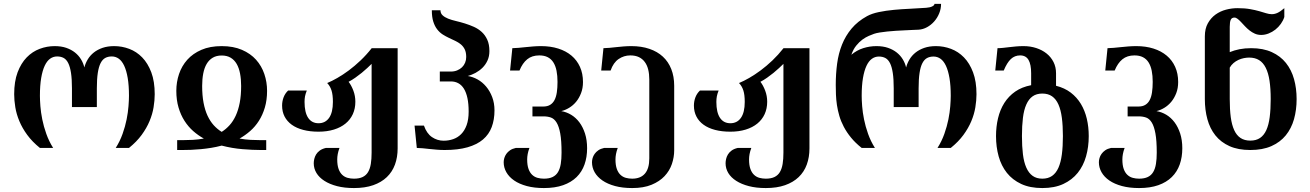

<svg xmlns="http://www.w3.org/2000/svg" viewBox="-20 -769 6809 998"><path d="M418.5 -418.5Q413.1 -440.9 400.9 -460.9Q388.7 -481 369.6 -496.1Q350.6 -511.2 324.5 -520.3Q298.3 -529.3 264.2 -529.3Q224.1 -529.3 186.3 -515.1Q148.4 -501 118.9 -470.7Q89.4 -440.4 71.5 -393.1Q53.7 -345.7 53.7 -279.3Q53.7 -247.1 59.6 -211.4Q65.4 -175.8 80.6 -139.4Q95.7 -103.1 121.6 -67.7Q147.5 -32.3 187.5 0H256.3Q234.4 -34.7 220.7 -73.3Q207 -111.8 199.7 -148.5Q192.4 -185.1 189.9 -217.1Q187.5 -249 187.5 -271Q187.5 -325.2 194.1 -363.8Q200.7 -402.4 212.4 -427.3Q224.1 -452.2 240.5 -463.9Q256.8 -475.6 276.9 -475.6Q296.4 -475.6 310.8 -467.8Q325.2 -460 334.7 -440.9Q344.2 -421.9 349.1 -389.9Q354 -357.9 354 -309.6V-212.4H483.4V-309.6Q483.4 -357.9 488.3 -389.9Q493.2 -421.9 502.9 -440.9Q512.7 -460 527.1 -467.8Q541.5 -475.6 561 -475.6Q581.1 -475.6 597.4 -463.9Q613.8 -452.2 625.5 -427.3Q637.2 -402.4 643.8 -363.8Q650.4 -325.2 650.4 -271Q650.4 -249 647.9 -217.1Q645.5 -185.1 638.2 -148.5Q630.9 -111.8 617.2 -73.3Q603.5 -34.7 581.5 0H650.4Q690.4 -32.3 716.3 -67.7Q742.2 -103.1 757.3 -139.4Q772.5 -175.8 778.3 -211.4Q784.2 -247.1 784.2 -279.3Q784.2 -345.7 766.4 -393.1Q748.5 -440.4 719 -470.7Q689.5 -501 651.6 -515.1Q613.8 -529.3 573.7 -529.3Q539.6 -529.3 513.2 -520.3Q486.8 -511.2 467.8 -496.1Q448.7 -481 436.5 -460.9Q424.3 -440.9 418.5 -418.5Z M928.7 -40.5Q954.1 -40.5 982.2 -42Q1010.3 -43.5 1039.6 -48.8Q1010.3 -64.9 984.4 -87.6Q958.5 -110.4 939 -140.9Q919.4 -171.4 908 -210.2Q896.5 -249 896.5 -296.9Q896.5 -342.3 910.6 -384.3Q924.8 -426.3 953.6 -458.5Q982.4 -490.7 1026.9 -510Q1071.3 -529.3 1132.3 -529.3Q1192.9 -529.3 1237.5 -510Q1282.2 -490.7 1311 -458.5Q1339.8 -426.3 1354 -384.3Q1368.2 -342.3 1368.2 -296.9Q1368.2 -249 1356.7 -210.2Q1345.2 -171.4 1325.7 -140.9Q1306.2 -110.4 1280 -87.6Q1253.9 -64.9 1225.1 -48.8Q1254.4 -43.5 1282.5 -42Q1310.5 -40.5 1335.9 -40.5H1363.8V10.7H1335.9Q1293.5 10.7 1240.2 6.3Q1187 2 1132.3 -12.2Q1105 -4.9 1077.6 -0.5Q1050.3 3.9 1024.2 6.3Q998 8.8 973.9 9.8Q949.7 10.7 928.7 10.7H900.9V-40.5ZM1132.3 -480.5Q1105 -480.5 1085.7 -469Q1066.4 -457.5 1054.2 -436.8Q1042 -416 1036.4 -386.7Q1030.8 -357.4 1030.8 -322.3Q1030.8 -272.9 1038.1 -234.6Q1045.4 -196.3 1058.8 -167.5Q1072.3 -138.7 1090.8 -118.2Q1109.4 -97.7 1132.3 -83.5Q1154.8 -97.7 1173.3 -118.2Q1191.9 -138.7 1205.3 -167.7Q1218.8 -196.8 1226.1 -234.9Q1233.4 -272.9 1233.4 -322.3Q1233.4 -357.4 1227.8 -386.7Q1222.2 -416 1210.2 -436.8Q1198.2 -457.5 1179 -469Q1159.7 -480.5 1132.3 -480.5Z M2046.9 2.4Q2046.9 48.3 2033 86.4Q2019 124.5 1990.7 151.6Q1962.4 178.7 1919.9 193.6Q1877.4 208.5 1819.8 208.5Q1770.5 208.5 1731.9 198.5Q1693.4 188.5 1666.3 171.1Q1639.2 153.8 1625 130.4Q1610.8 106.9 1610.8 79.6Q1610.8 69.3 1613.5 57.4Q1616.2 45.4 1623 33.9Q1629.9 22.5 1642.3 13.4Q1654.8 4.4 1673.8 0H1744.6Q1738.3 17.1 1735.6 31.7Q1732.9 46.4 1732.9 59.6Q1732.9 89.8 1740 109.4Q1747.1 128.9 1759.3 140.1Q1771.5 151.4 1787.1 155.5Q1802.7 159.7 1819.8 159.7Q1847.2 159.7 1865 151.1Q1882.8 142.6 1893.1 125.5Q1903.3 108.4 1907.5 83Q1911.6 57.6 1911.6 24.4V-437Q1902.3 -427.7 1888.9 -415.3Q1875.5 -402.8 1859.9 -390.1Q1844.2 -377.4 1826.9 -365.2Q1809.6 -353 1792 -343.8Q1806.2 -325.7 1816.7 -298.1Q1827.1 -270.5 1827.1 -240.2Q1827.1 -204.6 1814 -175.8Q1800.8 -147 1775.9 -126.7Q1751 -106.4 1715.6 -95.5Q1680.2 -84.5 1635.7 -84.5Q1591.3 -84.5 1556.2 -93.8Q1521 -103 1496.6 -120.6Q1472.2 -138.2 1459.2 -163.3Q1446.3 -188.5 1446.3 -220.2Q1446.3 -242.7 1454.1 -263.2Q1461.9 -283.7 1477.5 -298.3H1574.7Q1567.9 -281.2 1565.4 -268.1Q1563 -254.9 1563 -239.3Q1563 -184.6 1581.8 -156.5Q1600.6 -128.4 1635.7 -128.4Q1670.9 -128.4 1690.7 -156.5Q1710.4 -184.6 1710.4 -239.3Q1710.4 -276.4 1703.1 -299.1Q1695.8 -321.8 1680.7 -337.4Q1704.6 -347.2 1733.6 -363.8Q1762.7 -380.4 1793.2 -403.1Q1823.7 -425.8 1854.2 -454.8Q1884.8 -483.9 1912.1 -518.6H2046.9Z M2416 -189Q2416 -229.5 2409.7 -259Q2403.3 -288.6 2391.4 -307.9Q2379.4 -327.1 2362.3 -336.4Q2345.2 -345.7 2324.2 -345.7H2266.1V-397H2322.8Q2341.3 -397 2356.2 -403.1Q2371.1 -409.2 2381.6 -419.4Q2392.1 -429.7 2397.7 -443.4Q2403.3 -457 2403.3 -472.7Q2403.3 -496.6 2395.8 -512.2Q2388.2 -527.8 2375.5 -538.3Q2362.8 -548.8 2346.7 -556.4Q2330.6 -564 2314 -571.8Q2297.4 -579.6 2281.2 -589.8Q2265.1 -600.1 2252.4 -616.5Q2239.7 -632.8 2232.2 -656.7Q2224.6 -680.7 2224.6 -715.8H2269.5Q2269.5 -699.7 2280.5 -689.5Q2291.5 -679.2 2309.3 -672.1Q2327.1 -665 2350.1 -659.7Q2373 -654.3 2396.7 -647Q2420.4 -639.6 2443.4 -629.4Q2466.3 -619.1 2484.1 -602.8Q2502 -586.4 2512.9 -562.3Q2523.9 -538.1 2523.9 -503.4Q2523.9 -476.1 2513.9 -454.3Q2503.9 -432.6 2487.8 -416.7Q2471.7 -400.9 2451.7 -390.1Q2431.6 -379.4 2411.1 -374Q2437 -370.1 2462.2 -356.2Q2487.3 -342.3 2506.8 -319.1Q2526.4 -295.9 2538.3 -264.6Q2550.3 -233.4 2550.3 -195.3Q2550.3 -147 2535.9 -108.6Q2521.5 -70.3 2490.5 -43.9Q2459.5 -17.6 2410.2 -3.4Q2360.8 10.7 2291.5 10.7Q2270.5 10.7 2250.5 9Q2230.5 7.3 2212.2 5.4Q2193.8 3.4 2177.2 1.7Q2160.6 0 2146.5 0L2134.8 -116.2H2183.6Q2197.8 -75.2 2225.3 -56.4Q2252.9 -37.6 2286.1 -37.6Q2312 -37.6 2335.4 -45.7Q2358.9 -53.7 2377 -71.8Q2395 -89.8 2405.5 -118.7Q2416 -147.5 2416 -189Z M2804.2 -215.3Q2825.2 -215.3 2839.4 -223.9Q2853.5 -232.4 2862.1 -248.5Q2870.6 -264.6 2874.3 -288.6Q2877.9 -312.5 2877.9 -343.3Q2877.9 -375.5 2872.8 -401.1Q2867.7 -426.8 2856.4 -444.6Q2845.2 -462.4 2827.1 -471.7Q2809.1 -481 2783.2 -481Q2745.1 -481 2720.5 -460.9Q2695.8 -440.9 2680.2 -402.3H2631.3L2643.1 -518.6Q2657.2 -518.6 2674.6 -520.3Q2691.9 -522 2711.2 -523.9Q2730.5 -525.9 2751 -527.6Q2771.5 -529.3 2792.5 -529.3Q2841.8 -529.3 2881.8 -516.6Q2921.9 -503.9 2950.4 -480Q2979 -456.1 2994.6 -421.4Q3010.3 -386.7 3010.3 -342.8Q3010.3 -310.5 3000.2 -284.7Q2990.2 -258.8 2974.4 -239.7Q2958.5 -220.7 2938.2 -208.5Q2918 -196.3 2897.5 -191.4Q2924.3 -187 2948.7 -172.4Q2973.1 -157.7 2991.5 -133.3Q3009.8 -108.9 3020.8 -75Q3031.7 -41 3031.7 1.5Q3031.7 47.9 3018.3 85.9Q3004.9 124 2977.1 151.4Q2949.2 178.7 2907 193.6Q2864.7 208.5 2807.1 208.5Q2756.8 208.5 2718 198Q2679.2 187.5 2652.6 169.2Q2626 150.9 2612.1 126.5Q2598.1 102.1 2598.1 74.2Q2598.1 64 2601.3 52.7Q2604.5 41.5 2611.8 31Q2619.1 20.5 2631.1 12.2Q2643.1 3.9 2661.1 0H2731.9Q2725.6 17.1 2722.9 31.7Q2720.2 46.4 2720.2 59.6Q2720.2 89.8 2727.3 109.4Q2734.4 128.9 2746.6 140.1Q2758.8 151.4 2774.4 155.5Q2790 159.7 2807.1 159.7Q2834.5 159.7 2852.3 151.1Q2870.1 142.6 2880.4 125.5Q2890.6 108.4 2894.8 83Q2898.9 57.6 2898.9 24.4Q2898.9 -38.1 2892.1 -75.2Q2885.3 -112.3 2873 -132.1Q2860.8 -151.9 2843.8 -158Q2826.7 -164.1 2805.7 -164.1H2747.6V-215.3Z M3190.9 0Q3184.6 17.1 3181.9 31.7Q3179.2 46.4 3179.2 59.6Q3179.2 89.8 3186.3 109.4Q3193.4 128.9 3205.6 140.1Q3217.8 151.4 3233.4 155.5Q3249 159.7 3266.1 159.7Q3309.6 159.7 3332.3 133.3Q3355 106.9 3355 54.2V-355.5Q3355 -383.8 3349.4 -407Q3343.8 -430.2 3331.5 -446.8Q3319.3 -463.4 3300.8 -472.2Q3282.2 -481 3256.3 -481Q3223.1 -481 3195.6 -462.2Q3168 -443.4 3153.8 -402.3H3105L3116.7 -518.6Q3130.9 -518.6 3147.5 -520.3Q3164.1 -522 3182.4 -523.9Q3200.7 -525.9 3220.7 -527.6Q3240.7 -529.3 3261.7 -529.3Q3314 -529.3 3355.5 -515.1Q3397 -501 3425.5 -474.6Q3454.1 -448.2 3469.2 -409.9Q3484.4 -371.6 3484.4 -323.2V12.2Q3484.4 48.3 3472.4 83.5Q3460.4 118.7 3434.3 146.5Q3408.2 174.3 3366.7 191.4Q3325.2 208.5 3266.1 208.5Q3215.8 208.5 3177 198Q3138.2 187.5 3111.6 169.2Q3085 150.9 3071 126.5Q3057.1 102.1 3057.1 74.2Q3057.1 64 3060.3 52.7Q3063.5 41.5 3070.8 31Q3078.1 20.5 3090.1 12.2Q3102.1 3.9 3120.1 0Z M4187.5 2.4Q4187.5 48.3 4173.6 86.4Q4159.7 124.5 4131.3 151.6Q4103 178.7 4060.5 193.6Q4018.1 208.5 3960.4 208.5Q3911.1 208.5 3872.6 198.5Q3834 188.5 3806.9 171.1Q3779.8 153.8 3765.6 130.4Q3751.5 106.9 3751.5 79.6Q3751.5 69.3 3754.2 57.4Q3756.8 45.4 3763.7 33.9Q3770.5 22.5 3783 13.4Q3795.4 4.4 3814.5 0H3885.3Q3878.9 17.1 3876.2 31.7Q3873.5 46.4 3873.5 59.6Q3873.5 89.8 3880.6 109.4Q3887.7 128.9 3899.9 140.1Q3912.1 151.4 3927.7 155.5Q3943.4 159.7 3960.4 159.7Q3987.8 159.7 4005.6 151.1Q4023.4 142.6 4033.7 125.5Q4043.9 108.4 4048.1 83Q4052.2 57.6 4052.2 24.4V-437Q4043 -427.7 4029.5 -415.3Q4016.1 -402.8 4000.5 -390.1Q3984.9 -377.4 3967.5 -365.2Q3950.2 -353 3932.6 -343.8Q3946.8 -325.7 3957.3 -298.1Q3967.8 -270.5 3967.8 -240.2Q3967.8 -204.6 3954.6 -175.8Q3941.4 -147 3916.5 -126.7Q3891.6 -106.4 3856.2 -95.5Q3820.8 -84.5 3776.4 -84.5Q3731.9 -84.5 3696.8 -93.8Q3661.6 -103 3637.2 -120.6Q3612.8 -138.2 3599.9 -163.3Q3586.9 -188.5 3586.9 -220.2Q3586.9 -242.7 3594.7 -263.2Q3602.5 -283.7 3618.2 -298.3H3715.3Q3708.5 -281.2 3706.1 -268.1Q3703.6 -254.9 3703.6 -239.3Q3703.6 -184.6 3722.4 -156.5Q3741.2 -128.4 3776.4 -128.4Q3811.5 -128.4 3831.3 -156.5Q3851.1 -184.6 3851.1 -239.3Q3851.1 -276.4 3843.8 -299.1Q3836.4 -321.8 3821.3 -337.4Q3845.2 -347.2 3874.3 -363.8Q3903.3 -380.4 3933.8 -403.1Q3964.4 -425.8 3994.9 -454.8Q4025.4 -483.9 4052.7 -518.6H4187.5Z M4689.9 -418.5Q4695.8 -440.9 4708 -460.9Q4720.2 -481 4739.3 -496.1Q4758.3 -511.2 4784.7 -520.3Q4811 -529.3 4845.2 -529.3Q4885.3 -529.3 4923.1 -515.1Q4960.9 -501 4990.5 -470.7Q5020 -440.4 5037.8 -393.1Q5055.7 -345.7 5055.7 -279.3Q5055.7 -247.1 5049.8 -211.2Q5043.9 -175.3 5028.8 -139.2Q5013.7 -103 4987.8 -67.6Q4961.9 -32.2 4921.9 0H4853Q4875 -34.7 4888.7 -73.2Q4902.3 -111.8 4909.7 -148.4Q4917 -185.1 4919.4 -217Q4921.9 -249 4921.9 -271Q4921.9 -324.7 4915.3 -363.3Q4908.7 -401.9 4897 -426.8Q4885.3 -451.7 4868.9 -463.4Q4852.5 -475.1 4832.5 -475.1Q4813 -475.1 4798.6 -467.3Q4784.2 -459.5 4774.4 -440.7Q4764.6 -421.9 4759.8 -389.9Q4754.9 -357.9 4754.9 -309.6V-212.4H4625.5V-309.6Q4625.5 -357.9 4620.6 -389.9Q4615.7 -421.9 4606.2 -440.7Q4596.7 -459.5 4582.3 -467.3Q4567.9 -475.1 4548.3 -475.1Q4528.3 -475.1 4512 -463.4Q4495.6 -451.7 4483.9 -426.8Q4472.2 -401.9 4465.6 -363.3Q4459 -324.7 4459 -271Q4459 -249 4461.4 -217Q4463.9 -185.1 4471.2 -148.4Q4478.5 -111.8 4492.2 -73.2Q4505.9 -34.7 4527.8 0H4459Q4426.3 -25.9 4403.6 -53.7Q4380.9 -81.5 4366 -109.9Q4351.1 -138.2 4342.8 -166.7Q4334.5 -195.3 4330.3 -223.1Q4326.2 -251 4325.2 -277.3Q4324.2 -303.7 4324.2 -327.6Q4324.2 -385.3 4331.3 -438.2Q4338.4 -491.2 4356.7 -537.1Q4375 -583 4406.5 -620.6Q4438 -658.2 4486.8 -685.1Q4511.7 -698.7 4548.3 -706.3Q4585 -713.9 4626.5 -717.8Q4668 -721.7 4711.7 -723.6Q4755.4 -725.6 4794.4 -728.5Q4814.5 -730 4825.9 -735.8Q4837.4 -741.7 4837.4 -749H4871.6Q4871.6 -723.1 4861.8 -699.5Q4852.1 -675.8 4835.9 -657.5Q4819.8 -639.2 4798.8 -627.7Q4777.8 -616.2 4755.4 -614.7Q4741.7 -614.3 4722.4 -613.3Q4703.1 -612.3 4681.2 -611.3Q4659.2 -610.4 4636.2 -608.9Q4613.3 -607.4 4592 -605.2Q4570.8 -603 4552.7 -600.1Q4534.7 -597.2 4523.4 -593.3Q4512.2 -589.4 4496.1 -582.5Q4480 -575.7 4463.1 -563.5Q4446.3 -551.3 4430.7 -532Q4415 -512.7 4405.3 -484.4Q4433.1 -507.8 4466.8 -518.6Q4500.5 -529.3 4535.6 -529.3Q4569.8 -529.3 4595.9 -520.3Q4622.1 -511.2 4641.1 -496.1Q4660.2 -481 4672.4 -460.9Q4684.6 -440.9 4689.9 -418.5Z M5157.2 -61.5Q5157.2 -110.4 5167.7 -154.5Q5178.2 -198.7 5200.4 -233.9Q5222.7 -269 5257.1 -293Q5291.5 -316.9 5339.8 -326.2V-388.2Q5339.8 -434.1 5326.2 -457.5Q5312.5 -481 5282.7 -481Q5254.4 -481 5234.4 -462.2Q5214.4 -443.4 5197.3 -402.3H5153.3L5165 -518.6Q5179.2 -518.6 5194.3 -520.3Q5209.5 -522 5226.1 -523.9Q5242.7 -525.9 5261 -527.6Q5279.3 -529.3 5300.3 -529.3Q5335.4 -529.3 5366.2 -519.3Q5397 -509.3 5419.9 -491Q5442.9 -472.7 5456.1 -446.5Q5469.2 -420.4 5469.2 -388.2V-323.2Q5513.7 -312 5545.7 -287.6Q5577.6 -263.2 5598.4 -228.8Q5619.1 -194.3 5629.2 -151.6Q5639.2 -108.9 5639.2 -61.5Q5639.2 -5.4 5625.2 43.7Q5611.3 92.8 5582 129.4Q5552.7 166 5507.1 187.3Q5461.4 208.5 5397.9 208.5Q5334 208.5 5288.3 187.3Q5242.7 166 5213.6 129.4Q5184.6 92.8 5170.9 43.7Q5157.2 -5.4 5157.2 -61.5ZM5292 -62Q5292 -8.3 5297.1 33Q5302.2 74.2 5314.7 102.3Q5327.1 130.4 5347.4 145Q5367.7 159.7 5397.9 159.7Q5428.2 159.7 5448.7 145.3Q5469.2 130.9 5481.7 102.8Q5494.1 74.7 5499.5 33.4Q5504.9 -7.8 5504.9 -61.5Q5504.9 -115.2 5499.5 -156.5Q5494.1 -197.8 5481.7 -225.8Q5469.2 -253.9 5448.7 -268.3Q5428.2 -282.7 5397.9 -282.7Q5367.7 -282.7 5347.4 -268.3Q5327.1 -253.9 5314.7 -225.8Q5302.2 -197.8 5297.1 -156.5Q5292 -115.2 5292 -62Z M5897.9 -215.3Q5918.9 -215.3 5933.1 -223.9Q5947.3 -232.4 5955.8 -248.5Q5964.4 -264.6 5968 -288.6Q5971.7 -312.5 5971.7 -343.3Q5971.7 -375.5 5966.6 -401.1Q5961.4 -426.8 5950.2 -444.6Q5939 -462.4 5920.9 -471.7Q5902.8 -481 5877 -481Q5838.9 -481 5814.2 -460.9Q5789.6 -440.9 5773.9 -402.3H5725.1L5736.8 -518.6Q5751 -518.6 5768.3 -520.3Q5785.6 -522 5804.9 -523.9Q5824.2 -525.9 5844.7 -527.6Q5865.2 -529.3 5886.2 -529.3Q5935.5 -529.3 5975.6 -516.6Q6015.6 -503.9 6044.2 -480Q6072.8 -456.1 6088.4 -421.4Q6104 -386.7 6104 -342.8Q6104 -310.5 6094 -284.7Q6084 -258.8 6068.1 -239.7Q6052.2 -220.7 6032 -208.5Q6011.7 -196.3 5991.2 -191.4Q6018.1 -187 6042.5 -172.4Q6066.9 -157.7 6085.2 -133.3Q6103.5 -108.9 6114.5 -75Q6125.5 -41 6125.5 1.5Q6125.5 47.9 6112.1 85.9Q6098.6 124 6070.8 151.4Q6043 178.7 6000.7 193.6Q5958.5 208.5 5900.9 208.5Q5850.6 208.5 5811.8 198Q5772.9 187.5 5746.3 169.2Q5719.7 150.9 5705.8 126.5Q5691.9 102.1 5691.9 74.2Q5691.9 64 5695.1 52.7Q5698.2 41.5 5705.6 31Q5712.9 20.5 5724.9 12.2Q5736.8 3.9 5754.9 0H5825.7Q5819.3 17.1 5816.7 31.7Q5814 46.4 5814 59.6Q5814 89.8 5821 109.4Q5828.1 128.9 5840.3 140.1Q5852.5 151.4 5868.2 155.5Q5883.8 159.7 5900.9 159.7Q5928.2 159.7 5946 151.1Q5963.9 142.6 5974.1 125.5Q5984.4 108.4 5988.5 83Q5992.7 57.6 5992.7 24.4Q5992.7 -38.1 5985.8 -75.2Q5979 -112.3 5966.8 -132.1Q5954.6 -151.9 5937.5 -158Q5920.4 -164.1 5899.4 -164.1H5841.3V-215.3Z M6719.7 -253.9Q6719.7 -197.8 6706.1 -149.4Q6692.4 -101.1 6663.3 -65.4Q6634.3 -29.8 6588.6 -9.5Q6543 10.7 6479 10.7Q6415.5 10.7 6370.6 -9.5Q6325.7 -29.8 6297.4 -65.4Q6269 -101.1 6255.9 -149.4Q6242.7 -197.8 6242.7 -253.9V-580.1Q6242.7 -620.1 6258.3 -647.9Q6273.9 -675.8 6298.3 -693.4Q6322.8 -710.9 6352.8 -718.8Q6382.8 -726.6 6411.6 -726.6Q6449.7 -726.6 6477.3 -721.7Q6504.9 -716.8 6525.4 -710.9Q6545.9 -705.1 6561.3 -700.2Q6576.7 -695.3 6590.8 -695.3Q6605.5 -695.3 6620.4 -702.1Q6635.3 -709 6655.8 -726.6V-680.7Q6649.9 -662.1 6637.7 -645Q6625.5 -627.9 6609.4 -615.2Q6593.3 -602.5 6574.2 -595Q6555.2 -587.4 6535.6 -587.4Q6517.6 -587.4 6502.7 -594Q6487.8 -600.6 6474.9 -610.8Q6461.9 -621.1 6451.2 -632.6Q6440.4 -644 6430.9 -654.3Q6421.4 -664.6 6412.8 -671.1Q6404.3 -677.7 6396.5 -677.7Q6382.3 -677.7 6377.2 -666Q6372.1 -654.3 6372.1 -629.4V-498Q6395.5 -507.8 6423.1 -513.2Q6450.7 -518.6 6483.4 -518.6Q6545.9 -518.6 6590.8 -498Q6635.7 -477.5 6664.3 -441.7Q6692.9 -405.8 6706.3 -357.7Q6719.7 -309.6 6719.7 -253.9ZM6585 -254.4Q6585 -308.6 6578.9 -349.1Q6572.8 -389.6 6559.3 -416.5Q6545.9 -443.4 6524.7 -456.5Q6503.4 -469.7 6473.1 -469.7Q6460 -469.7 6445.3 -466.8Q6430.7 -463.9 6417 -457.5Q6403.3 -451.2 6391.6 -441.2Q6379.9 -431.2 6372.1 -417.5V-253.9Q6372.1 -200.2 6377.4 -159.9Q6382.8 -119.6 6395.3 -92.5Q6407.7 -65.4 6428.2 -51.8Q6448.7 -38.1 6479 -38.1Q6509.3 -38.1 6529.5 -51.8Q6549.8 -65.4 6562.3 -92.8Q6574.7 -120.1 6579.8 -160.4Q6585 -200.7 6585 -254.4Z"/></svg>

Font: Arian AMU Serif
Style: Bold
Weight: 700
Designer: Ruben Hakobyan (Tarumian)
Foundry: Ruben Hakobyan (Tarumian)
Version: Version 1.002